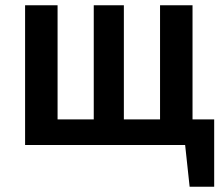

<svg xmlns="http://www.w3.org/2000/svg" viewBox="-20 -549 838 727"><path d="M709 -97H791V158H698L681 0H75V-529H198V-97H335V-529H449V-97H586V-529H709Z"/></svg>

Font: FiraGO Medium
Style: Regular
Weight: 500
Designer: bBox Type
Foundry: bBox Type GmbH
Version: Version 1.001;PS 001.001;hotconv 1.0.88;makeotf.lib2.5.64775